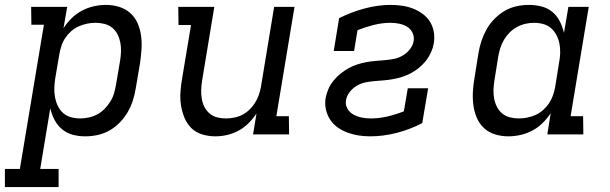

<svg xmlns="http://www.w3.org/2000/svg" viewBox="-66 -548 2486 783"><path d="M-46 215V141H15L113 -447H62L61 -520H208L193 -433Q207 -455 226.5 -474Q246 -493 269 -505Q292 -517 317 -522.5Q342 -528 366 -528Q394 -528 420 -520Q446 -512 465.5 -494.5Q485 -477 495.5 -452.5Q506 -428 509.5 -401Q513 -374 511 -346Q509 -318 505 -290L488 -190Q484 -165 476.5 -140.5Q469 -116 456 -93Q443 -70 424 -50Q405 -30 381.5 -16.5Q358 -3 332.5 2.5Q307 8 282 8Q255 8 230.5 1.5Q206 -5 187 -21Q168 -37 156.5 -59Q145 -81 139 -106L98 141H173V215ZM261 -65Q278 -65 296.5 -69Q315 -73 331.5 -82Q348 -91 361 -104.5Q374 -118 384 -134Q394 -150 399 -167.5Q404 -185 407 -202L424 -302Q427 -321 427.5 -339.5Q428 -358 424.5 -375.5Q421 -393 413 -408.5Q405 -424 391.5 -435Q378 -446 360 -450.5Q342 -455 323 -455Q306 -455 289 -451.5Q272 -448 255 -440.5Q238 -433 224 -420.5Q210 -408 200 -393Q190 -378 184.5 -361Q179 -344 176 -327L159 -227Q156 -207 155.5 -188Q155 -169 158.5 -150.5Q162 -132 170 -115.5Q178 -99 191.5 -87Q205 -75 223.5 -70Q242 -65 261 -65Z M812 8Q784 8 758 0Q732 -8 714 -26Q696 -44 686 -68.5Q676 -93 672 -119.5Q668 -146 670 -174Q672 -202 677 -230L713 -446H662L661 -520H808L758 -218Q755 -199 754.5 -180.5Q754 -162 757 -144.5Q760 -127 768 -111.5Q776 -96 789 -85Q802 -74 819 -69.5Q836 -65 855 -65Q872 -65 889.5 -68.5Q907 -72 922.5 -80Q938 -88 951 -100.5Q964 -113 973.5 -128Q983 -143 989 -159.5Q995 -176 998 -193L1052 -520H1135L1061 -74H1112L1113 0H966L980 -85Q966 -64 947.5 -45.5Q929 -27 906.5 -15Q884 -3 860 2.5Q836 8 812 8Z M1444 8Q1420 8 1397 4.5Q1374 1 1352 -7Q1330 -15 1311.5 -28Q1293 -41 1280.5 -60Q1268 -79 1263 -102Q1258 -125 1262 -149Q1266 -168 1273.5 -185.5Q1281 -203 1294 -219Q1307 -235 1322.5 -247.5Q1338 -260 1355 -269.5Q1372 -279 1390.5 -285Q1409 -291 1427.5 -294.5Q1446 -298 1465 -299.5Q1484 -301 1502 -302.5Q1520 -304 1539 -307.5Q1558 -311 1575.5 -321Q1593 -331 1605.5 -347Q1618 -363 1621 -381Q1624 -399 1616 -415Q1608 -431 1593.5 -439.5Q1579 -448 1561.5 -451.5Q1544 -455 1526 -455Q1493 -455 1459 -446.5Q1425 -438 1392 -425L1378 -340H1295L1317 -474Q1367 -499 1421 -513.5Q1475 -528 1528 -528Q1551 -528 1574.5 -524.5Q1598 -521 1618.5 -513Q1639 -505 1657.5 -491.5Q1676 -478 1687.5 -459.5Q1699 -441 1703 -418Q1707 -395 1703 -371Q1700 -353 1692 -335Q1684 -317 1672 -301.5Q1660 -286 1644.5 -273Q1629 -260 1611.5 -250.5Q1594 -241 1575.5 -235Q1557 -229 1538 -225.5Q1519 -222 1501 -220.5Q1483 -219 1464 -217.5Q1445 -216 1426.5 -212.5Q1408 -209 1391 -199.5Q1374 -190 1361 -174Q1348 -158 1345 -139Q1342 -120 1351 -104.5Q1360 -89 1376 -80.5Q1392 -72 1409.5 -68.5Q1427 -65 1446 -65Q1480 -65 1514 -73Q1548 -81 1581 -94L1597 -188H1680L1656 -46Q1606 -20 1551.5 -6Q1497 8 1444 8Z M2007 8Q1979 8 1953 0Q1927 -8 1908 -25.5Q1889 -43 1878.5 -67.5Q1868 -92 1864.5 -119Q1861 -146 1862.5 -174Q1864 -202 1869 -230L1885 -330Q1889 -355 1897 -379.5Q1905 -404 1917.5 -427Q1930 -450 1949.5 -470Q1969 -490 1992 -503.5Q2015 -517 2040.5 -522.5Q2066 -528 2091 -528Q2118 -528 2143 -521.5Q2168 -515 2187 -499Q2206 -483 2217 -461Q2228 -439 2234 -414L2252 -520H2335L2261 -74H2312L2313 0H2166L2180 -87Q2166 -65 2146.5 -46Q2127 -27 2104 -15Q2081 -3 2056 2.5Q2031 8 2007 8ZM2050 -65Q2067 -65 2084.5 -68.5Q2102 -72 2118.5 -79.5Q2135 -87 2149 -99.5Q2163 -112 2173 -127Q2183 -142 2189 -159Q2195 -176 2198 -193L2214 -293Q2218 -313 2218.5 -332Q2219 -351 2215.5 -369.5Q2212 -388 2203.5 -404.5Q2195 -421 2181.5 -433Q2168 -445 2149.5 -450Q2131 -455 2112 -455Q2095 -455 2077 -451Q2059 -447 2042.5 -438Q2026 -429 2012.5 -415.5Q1999 -402 1989.5 -386Q1980 -370 1974.5 -352.5Q1969 -335 1966 -318L1950 -218Q1947 -199 1946.5 -180.5Q1946 -162 1949.5 -144.5Q1953 -127 1961 -111.5Q1969 -96 1982.5 -85Q1996 -74 2013.5 -69.5Q2031 -65 2050 -65Z"/></svg>

Font: Iosevka Plex Etoile
Style: Italic
Weight: 400
Italic angle: -9°
Designer: Belleve Invis
Foundry: Belleve Invis
Version: Version 25.1.1; ttfautohint (v1.8.4)